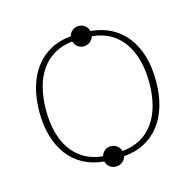

<svg xmlns="http://www.w3.org/2000/svg" viewBox="-88 -622 762 748"><g transform="rotate(-15 293.0 -247.5)"><path d="M331 -16Q373 -20 404.8 -38Q436.5 -56 457.8 -86Q479 -116 489.8 -156.8Q500.5 -197.5 500.5 -246.5Q500.5 -295.5 489.8 -336.5Q479 -377.5 457.8 -408Q436.5 -438.5 404.8 -456.8Q373 -475 331 -479Q327.5 -466 316.5 -457.5Q305.5 -449 291 -449Q276.5 -449 266 -457.5Q255.5 -466 252 -479Q210 -474.5 178.5 -456Q147 -437.5 126 -407.2Q105 -377 94.5 -336.2Q84 -295.5 84 -246.5Q84 -197.5 94.5 -157Q105 -116.5 126 -86.5Q147 -56.5 178.5 -38.2Q210 -20 252 -16Q256 -29 266.2 -37.5Q276.5 -46 291 -46Q305.5 -46 316.2 -37.5Q327 -29 331 -16ZM527.5 -246.5Q527.5 -192 514.5 -147.2Q501.5 -102.5 476.5 -70Q451.5 -37.5 415 -18Q378.5 1.5 331.5 5Q328 18.5 316.8 27.2Q305.5 36 291 36Q276.5 36 265.5 27.2Q254.5 18.5 251.5 5Q205 1 168.8 -18.5Q132.5 -38 107.8 -70.8Q83 -103.5 70 -148Q57 -192.5 57 -246.5Q57 -300.5 70 -345.5Q83 -390.5 107.8 -423.5Q132.5 -456.5 168.8 -476.2Q205 -496 251.5 -500Q255 -513.5 265.8 -522.2Q276.5 -531 291 -531Q305.5 -531 316.5 -522.2Q327.5 -513.5 331 -500Q378 -496 414.8 -476.2Q451.5 -456.5 476.5 -423.5Q501.5 -390.5 514.5 -345.8Q527.5 -301 527.5 -246.5Z"/></g></svg>

Font: Lato ExtraLight
Style: Regular
Weight: 275
Designer: Lukasz Dziedzic with Adam Twardoch and Botio Nikoltchev
Foundry: tyPoland Lukasz Dziedzic
Version: Version 2.015; 2015-08-06; http://www.latofonts.com/